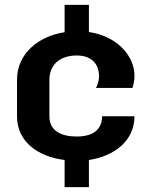

<svg xmlns="http://www.w3.org/2000/svg" viewBox="-20 -770 615 790"><path d="M245.8 -750V-637.5C137.5 -620.8 50 -549.2 50 -441.7V-291.7C50 -185 138.3 -125 245.8 -111.7V0H345.8V-111.7C451.7 -127.5 533.3 -191.7 533.3 -291.7H400C400 -234.2 359.2 -208.3 295.8 -208.3C232.5 -208.3 183.3 -230.8 183.3 -291.7V-441.7C183.3 -505 228.3 -541.7 295.8 -541.7C367.5 -541.7 387.5 -494.2 387.5 -458.3C387.5 -435 380 -418.3 375 -408.3H525C529.2 -421.7 533.3 -438.3 533.3 -458.3C533.3 -535.8 467.5 -620 345.8 -638.3V-750Z"/></svg>

Font: BoonHome
Style: Bold
Weight: 700
Designer: Sungsit Sawaiwan
Foundry: Sungsit Sawaiwan
Version: Version 0.2